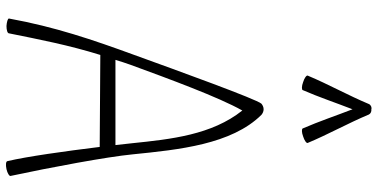

<svg xmlns="http://www.w3.org/2000/svg" viewBox="-321 -894 1224 622"><g transform="rotate(90 291.0 -583.0)"><path d="M272 -952C295 -1005 313 -1059 334 -1113C355 -1059 373 -1005 396 -952C397 -948 409 -948 422 -953C435 -957 445 -964 443 -968C415 -1035 379 -1099 351 -1166C348 -1172 341 -1175 334 -1174C329 -1176 320 -1173 317 -1166C289 -1099 253 -1035 225 -968C223 -964 233 -957 246 -953C259 -948 271 -948 272 -952ZM88 0C108 -99 126 -193 158 -296L456 -294C470 -180 487 -59 502 5C503 10 514 11 528 8C541 5 551 -1 550 -5C522 -136 488 -318 480 -401C465 -550 448 -721 352 -818C347 -822 341 -825 334 -825C327 -825 321 -822 316 -818C302 -804 209 -547 158 -406C109 -272 67 -149 40 0C40 4 51 7 64 8C77 8 88 5 88 0ZM190 -394C235 -517 295 -680 338 -756C417 -657 431 -525 444 -399C446 -382 448 -363 450 -345H174C179 -361 184 -378 190 -394Z"/></g></svg>

Font: Nupuram Condensed Thin
Style: Regular
Weight: 100
Width: 3
Designer: Santhosh Thottingal (santhosh.thottingal@gmail.com)
Foundry: SMC
Version: Version 1.000